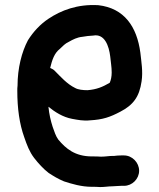

<svg xmlns="http://www.w3.org/2000/svg" viewBox="-20 -728 644 777"><path d="M183 -453C190 -450 196 -447 201 -442C225 -418 251 -388 284 -372C296 -365 316 -363 334 -363C371 -366 395 -376 424 -393C429 -404 432 -418 432 -435C432 -457 428 -478 426 -500C421 -541 404 -593 357 -584C340 -583 330 -582 313 -579C292 -577 275 -568 259 -559C242 -551 235 -542 222 -530C200 -513 191 -486 183 -453ZM435 -97H442C450 -98 459 -99 470 -99H482C515 -99 543 -70 543 -37C543 -4 515 24 482 24H470C458 24 445 26 434 26C419 26 404 29 385 29C375 28 364 28 352 28C309 28 270 16 239 6C215 -4 197 -15 177 -28C156 -44 135 -67 118 -89C99 -114 89 -141 78 -173C59 -226 50 -288 50 -361C50 -368 50 -374 51 -381C51 -452 68 -518 93 -565C115 -600 143 -630 176 -652C227 -686 293 -712 378 -707C483 -695 534 -620 548 -515C552 -477 559 -439 553 -399C544 -336 519 -303 467 -276C425 -254 397 -244 344 -241C318 -238 294 -243 272 -247C234 -254 202 -275 176 -296C179 -266 185 -240 193 -215C200 -196 205 -178 216 -163C247 -126 284 -95 352 -95C365 -95 377 -95 389 -94C406 -94 422 -97 435 -97Z"/></svg>

Font: Blanket
Style: Reversed
Weight: 700
Foundry: Cannot Into Space Fonts
Version: Version 0.9